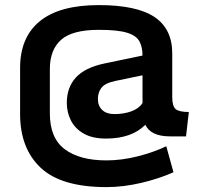

<svg xmlns="http://www.w3.org/2000/svg" viewBox="-20 -577 817 769"><path d="M406.2 172.4Q225.6 172.4 143.1 95Q60.5 17.6 60.5 -120.1V-305.2Q60.5 -427.7 139.6 -492.2Q218.8 -556.6 375.5 -556.6Q527.3 -556.6 598.6 -509Q669.9 -461.4 669.9 -362.8V-187.5Q669.9 -151.9 683.6 -140.1Q697.3 -128.4 736.3 -128.4L725.1 -30.8H660.6Q584.5 -30.8 562 -77.1Q507.3 -22 404.3 -22Q350.6 -22 315.7 -41.7Q280.8 -61.5 264.2 -94.2Q247.6 -127 247.6 -165Q247.6 -226.6 283.7 -266.4Q319.8 -306.2 398.4 -322.8L550.8 -354.5Q550.8 -388.7 538.3 -411.6Q525.9 -434.6 488.5 -446Q451.2 -457.5 375.5 -457.5Q269.5 -457.5 224.6 -417.5Q179.7 -377.4 179.7 -300.8V-122.6Q179.7 -23.9 239.5 20.8Q299.3 65.4 406.2 65.4Q466.3 65.4 529.8 49.6Q593.3 33.7 646 8.8L674.8 112.8Q618.7 138.2 546.4 155.3Q474.1 172.4 406.2 172.4ZM438 -120.1Q476.1 -120.1 506.6 -131.3Q537.1 -142.6 550.8 -164.6V-275.4L442.4 -252.9Q400.4 -244.1 386.2 -225.3Q372.1 -206.5 372.1 -180.7Q372.1 -152.8 389.4 -136.5Q406.7 -120.1 438 -120.1Z"/></svg>

Font: Monda
Style: Bold
Weight: 700
Designer: Vernon Adams
Foundry: Vernon Adams
Version: Version 2.100; ttfautohint (v1.8.3)